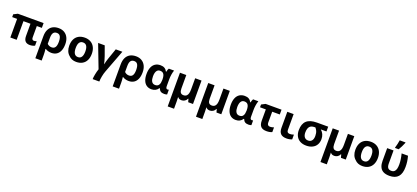

<svg xmlns="http://www.w3.org/2000/svg" viewBox="77 -2386 9146 4211"><g transform="rotate(20 4649.5 -281.0)"><path d="M439 -150.9V-434.6H274.9V0H127V-434.6H12.2V-499.5L104.5 -546.4H704.6V-434.6H586.9V-167.5Q586.9 -138.7 599.6 -123.3Q612.3 -107.9 635.7 -107.9Q650.4 -107.9 667.7 -111.6Q685.1 -115.2 698.2 -121.6V-17.6Q678.2 -5.4 646.5 2.2Q614.7 9.8 583 9.8Q510.3 9.8 474.6 -30Q439 -69.8 439 -150.9Z M1056.2 -556.2Q1134.3 -556.2 1191.7 -521.5Q1249 -486.8 1279.8 -423.1Q1310.5 -359.4 1310.5 -273.4Q1310.5 -184.1 1283.9 -120.4Q1257.3 -56.6 1207 -23.4Q1156.7 9.8 1085.9 9.8Q1047.4 9.8 1010.3 -0.5Q973.1 -10.7 946.3 -28.8H937Q945.8 45.4 945.8 103.5V240.2H797.9V-273.9Q797.9 -363.8 828.1 -427Q858.4 -490.2 916.3 -523.2Q974.1 -556.2 1056.2 -556.2ZM1127 -138.7Q1159.7 -177.2 1159.7 -273.4Q1159.7 -378.4 1121.6 -418Q1096.2 -443.8 1052.7 -443.8Q1005.9 -443.8 980 -416.5Q945.8 -380.4 945.8 -291.5V-150.4Q965.8 -128.9 992.9 -117.7Q1020 -106.4 1048.8 -106.4Q1101.1 -106.4 1127 -138.7Z M1488.3 -62Q1446.3 -97.2 1424.1 -151.4Q1401.9 -205.6 1401.9 -274.4Q1401.9 -362.8 1433.3 -426.3Q1464.8 -489.7 1524.4 -522.9Q1584 -556.2 1667 -556.2Q1747.1 -556.2 1806.4 -521.7Q1865.7 -487.3 1897.5 -423.6Q1929.2 -359.9 1929.2 -274.4Q1929.2 -185.5 1897.7 -121.6Q1866.2 -57.6 1806.6 -23.9Q1747.1 9.8 1664.1 9.8Q1609.4 9.8 1564.7 -8.5Q1520 -26.9 1488.3 -62ZM1777.8 -274.4Q1777.8 -443.8 1665 -443.8Q1552.7 -443.8 1552.7 -274.4Q1552.7 -190.4 1580.8 -146.5Q1608.9 -102.5 1666 -102.5Q1722.7 -102.5 1750.2 -146.5Q1777.8 -190.4 1777.8 -274.4Z M2184.1 -5.9 1977.1 -546.4H2131.3L2210.4 -326.7Q2231 -263.2 2241 -228.5Q2251 -193.8 2258.8 -154.8H2262.2Q2276.9 -225.6 2306.2 -309.6L2388.7 -546.4H2543L2340.8 -11.7Q2319.8 43 2305.9 114Q2292 185.1 2291 240.2H2135.7Q2135.7 198.2 2149.2 128.7Q2162.6 59.1 2184.1 -5.9Z M2861.3 -556.2Q2939.5 -556.2 2996.8 -521.5Q3054.2 -486.8 3085 -423.1Q3115.7 -359.4 3115.7 -273.4Q3115.7 -184.1 3089.1 -120.4Q3062.5 -56.6 3012.2 -23.4Q2961.9 9.8 2891.1 9.8Q2852.5 9.8 2815.4 -0.5Q2778.3 -10.7 2751.5 -28.8H2742.2Q2751 45.4 2751 103.5V240.2H2603V-273.9Q2603 -363.8 2633.3 -427Q2663.6 -490.2 2721.4 -523.2Q2779.3 -556.2 2861.3 -556.2ZM2932.1 -138.7Q2964.8 -177.2 2964.8 -273.4Q2964.8 -378.4 2926.8 -418Q2901.4 -443.8 2857.9 -443.8Q2811 -443.8 2785.2 -416.5Q2751 -380.4 2751 -291.5V-150.4Q2771 -128.9 2798.1 -117.7Q2825.2 -106.4 2854 -106.4Q2906.2 -106.4 2932.1 -138.7Z M3207 -270.5Q3207 -360.8 3233.4 -424.8Q3259.8 -488.8 3310.3 -522Q3360.8 -555.2 3431.6 -555.2Q3489.7 -555.2 3527.8 -533Q3565.9 -510.7 3590.3 -463.4H3596.7Q3602.1 -489.3 3610.4 -512Q3618.7 -534.7 3627 -546.4H3750Q3733.4 -501 3724.4 -443.6Q3715.3 -386.2 3715.3 -329.1V-168.9Q3715.3 -106.9 3756.3 -106.9Q3772.9 -106.9 3785.6 -111.8V-2Q3778.8 2.4 3757.1 6.1Q3735.4 9.8 3720.7 9.8Q3666.5 9.8 3636.5 -10.3Q3606.4 -30.3 3590.3 -74.7H3581.1Q3552.7 -31.7 3513.2 -11Q3473.6 9.8 3421.4 9.8Q3353.5 9.8 3305.4 -23.4Q3257.3 -56.6 3232.2 -119.4Q3207 -182.1 3207 -270.5ZM3554.2 -152.8Q3576.7 -189 3577.6 -266.6V-275.4Q3577.6 -372.6 3541.5 -410.6Q3514.6 -438.5 3464.8 -438.5Q3421.4 -438.5 3394.5 -407.7Q3357.9 -364.3 3357.9 -270.5Q3357.9 -198.2 3379.4 -158.2Q3405.8 -106.4 3466.8 -106.4Q3498.5 -106.4 3520 -117.7Q3541.5 -128.9 3554.2 -152.8Z M3887.2 -546.4H4035.2V-232.9Q4035.2 -169.4 4057.1 -139.2Q4079.1 -108.9 4126.5 -108.9Q4175.8 -108.9 4202.6 -137.7Q4222.7 -158.7 4232.4 -196Q4242.2 -233.4 4242.2 -289.1V-546.4H4390.6V0H4278.3L4257.3 -73.7H4251Q4232.9 -33.7 4199 -12Q4165 9.8 4124.5 9.8Q4091.8 9.8 4070.3 -0.5Q4048.8 -10.7 4031.2 -33.7Q4035.2 13.2 4035.2 70.3V240.2H3887.2Z M4547.4 -546.4H4695.3V-232.9Q4695.3 -169.4 4717.3 -139.2Q4739.3 -108.9 4786.6 -108.9Q4835.9 -108.9 4862.8 -137.7Q4882.8 -158.7 4892.6 -196Q4902.3 -233.4 4902.3 -289.1V-546.4H5050.8V0H4938.5L4917.5 -73.7H4911.1Q4893.1 -33.7 4859.1 -12Q4825.2 9.8 4784.7 9.8Q4752 9.8 4730.5 -0.5Q4709 -10.7 4691.4 -33.7Q4695.3 13.2 4695.3 70.3V240.2H4547.4Z M5174.3 -270.5Q5174.3 -360.8 5200.7 -424.8Q5227.1 -488.8 5277.6 -522Q5328.1 -555.2 5398.9 -555.2Q5457 -555.2 5495.1 -533Q5533.2 -510.7 5557.6 -463.4H5564Q5569.3 -489.3 5577.6 -512Q5585.9 -534.7 5594.2 -546.4H5717.3Q5700.7 -501 5691.7 -443.6Q5682.6 -386.2 5682.6 -329.1V-168.9Q5682.6 -106.9 5723.6 -106.9Q5740.2 -106.9 5752.9 -111.8V-2Q5746.1 2.4 5724.4 6.1Q5702.6 9.8 5688 9.8Q5633.8 9.8 5603.8 -10.3Q5573.7 -30.3 5557.6 -74.7H5548.3Q5520 -31.7 5480.5 -11Q5440.9 9.8 5388.7 9.8Q5320.8 9.8 5272.7 -23.4Q5224.6 -56.6 5199.5 -119.4Q5174.3 -182.1 5174.3 -270.5ZM5521.5 -152.8Q5543.9 -189 5544.9 -266.6V-275.4Q5544.9 -372.6 5508.8 -410.6Q5481.9 -438.5 5432.1 -438.5Q5388.7 -438.5 5361.8 -407.7Q5325.2 -364.3 5325.2 -270.5Q5325.2 -198.2 5346.7 -158.2Q5373 -106.4 5434.1 -106.4Q5465.8 -106.4 5487.3 -117.7Q5508.8 -128.9 5521.5 -152.8Z M5932.1 -172.9V-434.6H5796.4V-499.5L5886.7 -546.4H6257.8V-434.6H6080.6V-182.6Q6080.6 -107.9 6148.4 -107.9Q6186 -107.9 6235.8 -125.5V-15.6Q6184.1 9.3 6106.9 9.3Q6015.6 9.3 5973.9 -35.2Q5932.1 -79.6 5932.1 -172.9Z M6392.6 -171.4V-546.4H6540.5V-178.7Q6540.5 -142.1 6557.4 -125Q6574.2 -107.9 6609.9 -107.9Q6632.3 -107.9 6652.8 -112.1Q6673.3 -116.2 6700.2 -125V-14.6Q6673.8 -2.9 6641.6 3.4Q6609.4 9.8 6574.2 9.8Q6481 9.8 6436.8 -35.2Q6392.6 -80.1 6392.6 -171.4Z M6766.6 -254.4Q6766.6 -402.8 6845 -474.6Q6923.3 -546.4 7085 -546.4H7347.2V-434.6H7214.8Q7302.2 -359.9 7302.2 -238.8Q7302.2 -164.6 7270.8 -108.6Q7239.3 -52.7 7180.2 -22.5Q7118.7 9.8 7033.2 9.8Q6951.2 9.8 6891.1 -22Q6831.1 -53.7 6798.8 -113.3Q6766.6 -172.9 6766.6 -254.4ZM7109.4 -135.7Q7130.4 -153.8 7140.9 -184.6Q7151.4 -215.3 7151.4 -257.3Q7151.4 -325.7 7128.9 -374Q7117.2 -398.9 7089.8 -434.6H7070.8Q7000.5 -434.6 6964.4 -401.4Q6918 -358.4 6918 -254.9Q6918 -220.2 6926.3 -192.6Q6934.6 -165 6950.2 -146.5Q6981 -109.9 7035.2 -109.9Q7081.1 -109.9 7109.4 -135.7Z M7452.6 -546.4H7600.6V-232.9Q7600.6 -169.4 7622.6 -139.2Q7644.5 -108.9 7691.9 -108.9Q7741.2 -108.9 7768.1 -137.7Q7788.1 -158.7 7797.9 -196Q7807.6 -233.4 7807.6 -289.1V-546.4H7956.1V0H7843.8L7822.8 -73.7H7816.4Q7798.3 -33.7 7764.4 -12Q7730.5 9.8 7689.9 9.8Q7657.2 9.8 7635.7 -0.5Q7614.3 -10.7 7596.7 -33.7Q7600.6 13.2 7600.6 70.3V240.2H7452.6Z M8166 -62Q8124 -97.2 8101.8 -151.4Q8079.6 -205.6 8079.6 -274.4Q8079.6 -362.8 8111.1 -426.3Q8142.6 -489.7 8202.1 -522.9Q8261.7 -556.2 8344.7 -556.2Q8424.8 -556.2 8484.1 -521.7Q8543.5 -487.3 8575.2 -423.6Q8606.9 -359.9 8606.9 -274.4Q8606.9 -185.5 8575.4 -121.6Q8543.9 -57.6 8484.4 -23.9Q8424.8 9.8 8341.8 9.8Q8287.1 9.8 8242.4 -8.5Q8197.8 -26.9 8166 -62ZM8455.6 -274.4Q8455.6 -443.8 8342.8 -443.8Q8230.5 -443.8 8230.5 -274.4Q8230.5 -190.4 8258.5 -146.5Q8286.6 -102.5 8343.8 -102.5Q8400.4 -102.5 8428 -146.5Q8455.6 -190.4 8455.6 -274.4Z M8744.6 -120.6Q8723.6 -172.9 8723.6 -249V-546.4H8872.1V-240.7Q8872.1 -172.4 8897.5 -140.9Q8922.9 -109.4 8978 -109.4Q9022.5 -109.4 9048.3 -133.3Q9072.3 -154.3 9084 -195.3Q9095.7 -236.3 9095.7 -299.8Q9095.7 -356 9087.2 -416Q9078.6 -476.1 9061 -546.4H9210Q9228.5 -476.6 9236.3 -419.2Q9244.1 -361.8 9244.1 -295.9Q9244.1 -141.6 9177.5 -66.7Q9110.8 8.3 8974.1 8.3Q8884.3 8.3 8826.9 -23.4Q8769.5 -55.2 8744.6 -120.6ZM8923.8 -801.8H9058.6V-790.5Q9018.1 -689.5 8968.8 -609.4H8883.3V-623Q8894.5 -656.7 8906.5 -710.4Q8918.5 -764.2 8923.8 -801.8Z"/></g></svg>

Font: Viking Open Sans
Style: Bold
Weight: 700
Foundry: Ascender Corporation
Version: Version 2.001